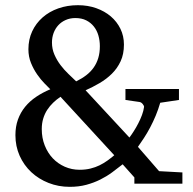

<svg xmlns="http://www.w3.org/2000/svg" viewBox="-20 -704 739 736"><path d="M211.9 -333Q196.8 -322.8 183.8 -310.3Q170.9 -297.9 161.1 -283Q151.4 -268.1 145.8 -249.8Q140.1 -231.4 140.1 -209Q140.1 -175.3 151.4 -146.7Q162.6 -118.2 182.1 -97.4Q201.7 -76.7 228.3 -64.9Q254.9 -53.2 285.2 -53.2Q308.1 -53.2 326.9 -57.9Q345.7 -62.5 361.6 -70.3Q377.4 -78.1 391.4 -88.1Q405.3 -98.1 418 -108.9ZM362.8 -526.9Q362.8 -548.3 357.2 -567.9Q351.6 -587.4 339.8 -602.3Q328.1 -617.2 310.5 -626Q293 -634.8 269 -634.8Q248.5 -634.8 231.9 -627.4Q215.3 -620.1 203.6 -607.4Q191.9 -594.7 185.5 -577.6Q179.2 -560.5 179.2 -541Q179.2 -516.1 188.7 -494.4Q198.2 -472.7 212.2 -454.3Q226.1 -436 242.2 -420.7Q258.3 -405.3 272 -392.1Q293.9 -402.8 310.8 -415.8Q327.6 -428.7 339.1 -445.1Q350.6 -461.4 356.7 -481.7Q362.8 -502 362.8 -526.9ZM495.1 0V-23.9L450.2 -74.2Q430.7 -58.6 409.7 -43.2Q388.7 -27.8 364.3 -15.6Q339.8 -3.4 311 4.4Q282.2 12.2 247.1 12.2Q204.1 12.2 166.3 -2.7Q128.4 -17.6 100.1 -43.9Q71.8 -70.3 55.4 -106.7Q39.1 -143.1 39.1 -186Q39.1 -218.8 48.8 -245.8Q58.6 -272.9 76.4 -294.7Q94.2 -316.4 118.9 -333Q143.6 -349.6 172.9 -361.8Q164.6 -370.1 150.4 -384.5Q136.2 -398.9 122.6 -418.5Q108.9 -438 98.9 -462.4Q88.9 -486.8 88.9 -515.1Q88.9 -552.7 103.3 -583.7Q117.7 -614.7 143.3 -637.2Q168.9 -659.7 203.6 -671.9Q238.3 -684.1 278.8 -684.1Q316.9 -684.1 349.1 -672.6Q381.3 -661.1 404.8 -641.1Q428.2 -621.1 441.7 -593.5Q455.1 -565.9 455.1 -533.2Q455.1 -496.6 442.4 -469.2Q429.7 -441.9 408.9 -421.4Q388.2 -400.9 361.8 -385.5Q335.4 -370.1 308.1 -357.9L476.1 -176.8Q483.9 -187 492.9 -201.2Q502 -215.3 510 -231Q518.1 -246.6 524.2 -262.9Q530.3 -279.3 532.2 -293.9Q532.7 -298.3 527.1 -305.2Q521.5 -312 515.1 -313L460.9 -320.8V-362.8H666V-320.8L594.2 -310.1Q586.9 -284.7 576.9 -260.7Q566.9 -236.8 555.4 -215.1Q543.9 -193.4 531.7 -174.8Q519.5 -156.2 508.8 -141.1L589.8 -47.9L679.2 -43V0Z"/></svg>

Font: BabelStone Ogham
Style: Italic
Weight: 400
Italic angle: -30°
Designer: Andrew West
Foundry: BabelStone
Version: Version 2.02 March 14, 2022